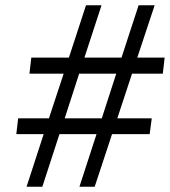

<svg xmlns="http://www.w3.org/2000/svg" viewBox="-20 -710 646 730"><path d="M282 0H340L406 -200H549L557 -260H426L482 -430H599L606 -491H502L568 -690H507L442 -491H301L366 -690H307L242 -491H99L92 -430H222L166 -260H49L42 -200H146L81 0H141L206 -200H347ZM226 -260 281 -430H422L367 -260Z"/></svg>

Font: TPK Tissa Web Medium
Style: Italic
Weight: 500
Italic angle: -7°
Designer: Jacques Le Bailly, Suppakit Chalermlarp | Katatrad Co.,Ltd.
Foundry: Jacques Le Bailly, Cadson Demak Co.,Ltd.
Version: Version 5.000;Glyphs 3.1.2 (3151)